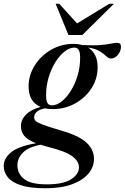

<svg xmlns="http://www.w3.org/2000/svg" viewBox="-92 -752 653 1004"><path d="M146.5 232.5Q65.5 232.5 17.5 216.8Q-30.5 201 -51.5 174.5Q-72.5 148 -72.5 116Q-72.5 76.5 -34.5 44.8Q3.5 13 96.5 -3Q50 -21.5 33.8 -43Q17.5 -64.5 17.5 -92Q17.5 -126 44 -152.8Q70.5 -179.5 120 -193Q57.5 -220 57.5 -299.5Q57.5 -358.5 89.2 -409.2Q121 -460 174.2 -491.2Q227.5 -522.5 292 -522.5Q317 -522.5 338 -516.5Q397.5 -513.5 432.8 -516.5Q468 -519.5 488 -523.8Q508 -528 521 -528Q540.5 -528 540.5 -508Q540.5 -484.5 524.5 -465.2Q508.5 -446 488 -446Q476 -446 464 -457.8Q452 -469.5 430.2 -483.5Q408.5 -497.5 368.5 -503.5Q418.5 -472 418.5 -400.5Q418.5 -339.5 386.2 -290Q354 -240.5 300.8 -211Q247.5 -181.5 184 -181.5Q162 -181.5 143 -185.5Q113 -179.5 99.8 -166.8Q86.5 -154 86.5 -139Q86.5 -128 94.2 -119.8Q102 -111.5 131 -100.5Q160 -89.5 224 -70.5Q321 -43 360.2 -6.2Q399.5 30.5 399.5 78.5Q399.5 121.5 370 156.2Q340.5 191 284 211.8Q227.5 232.5 146.5 232.5ZM179.5 -201Q204 -201 230 -221.2Q256 -241.5 278 -276.5Q300 -311.5 313.5 -356.2Q327 -401 327 -450Q327 -479.5 319.5 -491.2Q312 -503 296.5 -503Q272 -503 246 -482.8Q220 -462.5 198 -427.5Q176 -392.5 162.5 -347.8Q149 -303 149 -254Q149 -224.5 156.5 -212.8Q164 -201 179.5 -201ZM-1 112Q-1 156 33.8 184Q68.5 212 153.5 212Q239 212 280 185.2Q321 158.5 321 123Q321 91.5 286 65.2Q251 39 160.5 16.5Q138.5 11 120 5Q56.5 17 27.8 46.2Q-1 75.5 -1 112ZM503.5 -732 338.5 -569H266L199 -732H218L311 -629.5L479 -732Z"/></svg>

Font: Newsreader 72pt Medium
Style: Italic
Weight: 500
Italic angle: -17°
Designer: Hugues Gentile
Foundry: Production Type
Version: Version 1.003; ttfautohint (v1.8.3)